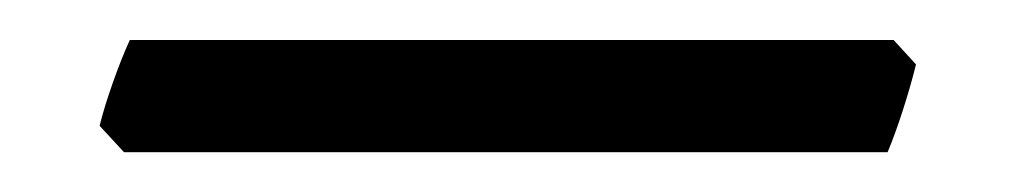

<svg xmlns="http://www.w3.org/2000/svg" viewBox="-20 44 509 96"><path d="M438 76.2Q435.5 86.4 431.6 98.6Q427.7 110.8 423.8 120.1H42L29.8 106.9Q32.2 97.2 36.4 85.4Q40.5 73.7 44.9 64H426.8Z"/></svg>

Font: Akkhara
Style: Regular
Weight: 400
Designer: J. Victor Gaultney
Version: Version 1.00 June 13, 2006, initial release